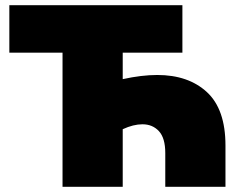

<svg xmlns="http://www.w3.org/2000/svg" viewBox="-20 -720 914 740"><path d="M221 0V-517H16V-700H683V-517H453V-415Q526 -431 586 -431Q706 -431 777.5 -365Q849 -299 849 -159V0H617V-130Q617 -188 592.5 -214.5Q568 -241 529 -241Q494 -241 453 -222V0Z"/></svg>

Font: Montserrat Black
Style: Regular
Weight: 900
Designer: Julieta Ulanovsky
Foundry: Julieta Ulanovsky
Version: Version 9.000; ttfautohint (v1.8.4.7-5d5b)